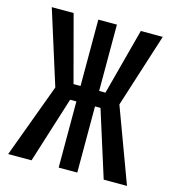

<svg xmlns="http://www.w3.org/2000/svg" viewBox="-106 -801 813 891"><g transform="rotate(15 300.0 -355.5)"><path d="M372.6 -317.9H346.2V0H256.8V-317.9H226.6L126.5 0H14.2L145.5 -355L33.2 -710.9H138.2L223.1 -392.1H256.8V-710.9H346.2V-392.1H376.5L460.9 -710.9H566.4L453.1 -356L585 0H473.1Z"/></g></svg>

Font: Roboto Mono
Style: Regular
Weight: 400
Designer: Google
Version: Version 2.000985; 2015; ttfautohint (v1.3)